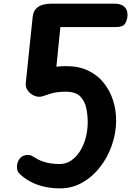

<svg xmlns="http://www.w3.org/2000/svg" viewBox="-20 -1024 720 1054"><path d="M310.5 10Q266 10 227 1.8Q188 -6.5 154.2 -23.2Q120.5 -40 91.5 -66Q79 -77.5 75.5 -89Q72 -100.5 73.5 -115.5Q75 -131 83.8 -146.8Q92.5 -162.5 107.5 -168.5Q138 -180.5 162.5 -164Q188.5 -147 213.2 -138.2Q238 -129.5 261.8 -126.5Q285.5 -123.5 307 -123.5Q341.5 -123.5 369.8 -142.2Q398 -161 418.8 -193.5Q439.5 -226 450.5 -267.2Q461.5 -308.5 461.5 -353Q461.5 -392.5 453.5 -431Q445.5 -469.5 420 -495Q394.5 -520.5 341.5 -520.5Q313.5 -520.5 294 -517.8Q274.5 -515 256.2 -509.5Q238 -504 214 -495.5Q192.5 -489 170.2 -497.8Q148 -506.5 133.5 -525.5Q119 -544.5 121.5 -568.5L159.5 -932.5Q163.5 -968 189.2 -986Q215 -1004 265 -1004H608.5Q642.5 -1004 661.8 -987.8Q681 -971.5 680 -939Q678 -912 666.2 -893.8Q654.5 -875.5 617.5 -875.5H311.5L289.5 -658Q303 -659.5 317 -660.2Q331 -661 344 -661Q412.5 -661 463.8 -636.5Q515 -612 549 -569.8Q583 -527.5 600.2 -474.2Q617.5 -421 617.5 -363.5Q617.5 -293.5 594.2 -227Q571 -160.5 529.5 -107Q488 -53.5 432 -21.8Q376 10 310.5 10Z"/></svg>

Font: Edu NSW ACT Hand
Style: Regular
Weight: 400
Designer: Tina and Corey Anderson, Eben Sorkin, Mirko Velimirovic
Foundry: Sorkin Type Co.
Version: Version 2.000